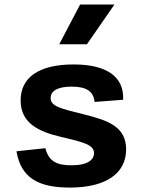

<svg xmlns="http://www.w3.org/2000/svg" viewBox="-20 -838 660 870"><path d="M314 -546C153.5 -546 73.5 -485.5 73.5 -383C73.5 -283.5 149 -242.5 257 -217.5C359.5 -193.5 406 -182 406 -144C406 -115 378.5 -89 304.5 -89C237.5 -89 201 -106.5 185.5 -166.5L54.5 -152.5C75 -35 149 12 296.5 12C462.5 12 551.5 -54 551.5 -161C551.5 -266.5 465.5 -293.5 355.5 -321C255 -346 209.5 -356 209.5 -394C209.5 -427.5 243.5 -445.5 305 -445.5C373.5 -445.5 404 -422.5 408.5 -376L538 -386C543 -491 462 -546 314 -546ZM248.5 -637.5 343 -817.5H498.5L374 -637.5Z"/></svg>

Font: Monaspace Neon
Style: Bold
Weight: 700
Designer: Riley Cran & the Lettermatic Team
Foundry: Lettermatic
Version: Version 1.200 (Monaspace Neon)